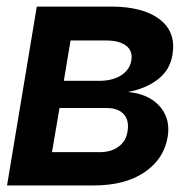

<svg xmlns="http://www.w3.org/2000/svg" viewBox="-20 -566 573 586"><path d="M1.5 0 92.3 -545.9H321.3Q417.5 -545.4 467.8 -506.6Q518.1 -467.8 506.3 -398.9Q499 -352.5 462.2 -324Q425.3 -295.4 370.1 -285.2Q412.1 -281.7 441.4 -263.4Q470.7 -245.1 484.4 -215.6Q498 -186 491.7 -147.9Q480.5 -80.6 421.1 -40.3Q361.8 0 265.6 0ZM138.7 -101.6H282.2Q318.4 -101.1 341.6 -118.2Q364.7 -135.3 369.1 -164.1Q375 -198.2 357.9 -217.3Q340.8 -236.3 305.2 -236.3H161.6ZM174.8 -319.3H286.1Q312 -319.8 332.3 -327.4Q352.5 -335 365.2 -348.9Q377.9 -362.8 380.9 -381.8Q385.7 -410.6 365 -426.5Q344.2 -442.4 304.2 -442.4H195.3Z"/></svg>

Font: Inter Tight SemiBold
Style: Italic
Weight: 600
Italic angle: -9.39999°
Designer: Rasmus Andersson
Foundry: rsms
Version: Version 3.004